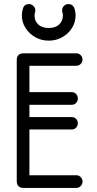

<svg xmlns="http://www.w3.org/2000/svg" viewBox="-20 -920 473 940"><path d="M354 -62Q366 -62 375 -53Q384 -44 384 -31Q384 -18 375 -9Q366 0 354 0H96Q62 0 62 -34V-625Q62 -659 96 -659H354Q366 -659 375 -650Q384 -641 384 -628Q384 -616 375 -607Q366 -598 354 -598H124V-469H331Q344 -469 352.5 -460Q361 -451 361 -438Q361 -425 352.5 -416Q344 -407 331 -407H124V-347H331Q344 -347 352.5 -338Q361 -329 361 -316Q361 -304 352.5 -295Q344 -286 331 -286H124V-62ZM286 -858Q284 -864 284 -869Q284 -882 293 -891Q302 -900 315 -900Q336 -900 344 -880Q350 -863 350 -845Q350 -811 332.5 -783Q315 -755 285 -738Q255 -721 219 -721Q182 -721 152.5 -738Q123 -755 105 -783Q87 -811 87 -845Q87 -853 88.5 -861.5Q90 -870 92 -877Q98 -900 122 -900Q135 -900 144 -890.5Q153 -881 153 -869Q153 -865 152 -861Q150 -856 149.5 -850Q149 -844 149 -845Q149 -817 167.5 -800Q186 -783 219 -783Q251 -783 269.5 -800Q288 -817 288 -845Q288 -850 286 -858Z"/></svg>

Font: Libertine Sup Medium
Style: Regular
Weight: 500
Designer: Bastien Sozeau
Foundry: NBR — Bastien Sozeau
Version: Version 2.003; ttfautohint (v1.8.4.7-5d5b);gftools[0.9.33]